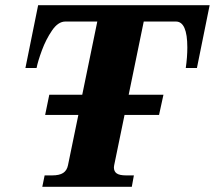

<svg xmlns="http://www.w3.org/2000/svg" viewBox="-20 -720 828 740"><path d="M788 -700 739 -458H696Q702 -500 702 -537Q702 -637 658 -637H534L476 -355H610L593 -277H460L420 -83L419 -75Q419 -59 430 -51.5Q441 -44 466 -44H496L488 0H143L152 -44H181Q209 -44 223.5 -53.5Q238 -63 242 -83L282 -277H154L170 -355H297L355 -637H232Q204 -637 180.5 -602.5Q157 -568 141.5 -526Q126 -484 121 -458H78L127 -700Z"/></svg>

Font: Taviraj
Style: Bold Italic
Weight: 700
Italic angle: -12°
Designer: Katatrad Team
Foundry: CadsonDemak
Version: Version 1.001